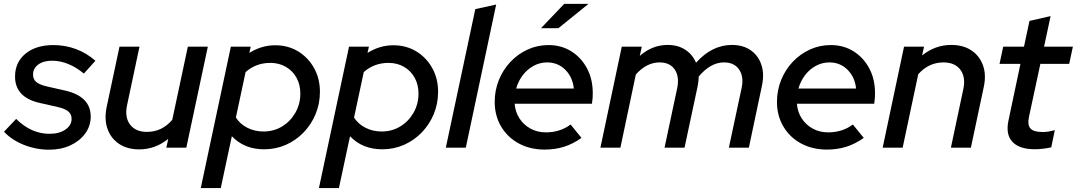

<svg xmlns="http://www.w3.org/2000/svg" viewBox="-36 -746 5440 970"><path d="M212.3 10.3Q146.3 10.3 84.7 -14.2Q23 -38.7 -15.7 -80.7L45.7 -145.3Q121.3 -70 214 -70Q263 -70 294.3 -91.3Q325.7 -112.7 325.7 -145.7Q325.7 -169 309 -183Q292.3 -197 256 -205.3L167.7 -225.3Q103.3 -239.3 71.7 -272.8Q40 -306.3 40 -358.7Q40 -431.7 93 -475Q146 -518.3 234 -518.3Q293.3 -518.3 347.3 -498.3Q401.3 -478.3 446 -439L387.7 -374.3Q349.7 -406 308.7 -422.7Q267.7 -439.3 227.7 -439.3Q183.7 -439.3 157.3 -420Q131 -400.7 131 -369Q131 -345.3 147.5 -331.5Q164 -317.7 202.3 -309L290.7 -289Q356.7 -274.3 389.5 -241.3Q422.3 -208.3 422.3 -157Q422.3 -109.7 394.7 -71.7Q367 -33.7 319.7 -11.7Q272.3 10.3 212.3 10.3Z M667.3 8.7Q607 8.7 565.3 -19.3Q523.7 -47.3 507 -95.3Q490.3 -143.3 502.7 -204.7L567.7 -510.3H668.7L606 -215Q593 -154 621 -116.8Q649 -79.7 706.3 -79.7Q782.3 -79.7 834.3 -140.7L913 -510.3H1014L905.3 0H804.3L814 -44.3Q748 8.7 667.3 8.7Z M978.3 204 1130.3 -510.3H1230.7L1223.7 -478.7Q1285 -517.3 1354.3 -517.3Q1419.3 -517.3 1470 -486.5Q1520.7 -455.7 1550.5 -402.5Q1580.3 -349.3 1580.3 -282Q1580.3 -222 1558.3 -169.3Q1536.3 -116.7 1497.8 -76.8Q1459.3 -37 1408.2 -14.3Q1357 8.3 1298.3 8.3Q1198.3 8.3 1135.3 -57.7L1079.3 204ZM1295 -81.7Q1347.7 -81.7 1389.7 -107.5Q1431.7 -133.3 1456.5 -177Q1481.3 -220.7 1481.3 -273.3Q1481.3 -318.3 1462 -353.3Q1442.7 -388.3 1408.2 -408.3Q1373.7 -428.3 1329.7 -428.3Q1257 -428.3 1204.7 -381.7L1155.7 -152.3Q1175.7 -120 1213 -100.8Q1250.3 -81.7 1295 -81.7Z M1575.3 204 1727.3 -510.3H1827.7L1820.7 -478.7Q1882 -517.3 1951.3 -517.3Q2016.3 -517.3 2067 -486.5Q2117.7 -455.7 2147.5 -402.5Q2177.3 -349.3 2177.3 -282Q2177.3 -222 2155.3 -169.3Q2133.3 -116.7 2094.8 -76.8Q2056.3 -37 2005.2 -14.3Q1954 8.3 1895.3 8.3Q1795.3 8.3 1732.3 -57.7L1676.3 204ZM1892 -81.7Q1944.7 -81.7 1986.7 -107.5Q2028.7 -133.3 2053.5 -177Q2078.3 -220.7 2078.3 -273.3Q2078.3 -318.3 2059 -353.3Q2039.7 -388.3 2005.2 -408.3Q1970.7 -428.3 1926.7 -428.3Q1854 -428.3 1801.7 -381.7L1752.7 -152.3Q1772.7 -120 1810 -100.8Q1847.3 -81.7 1892 -81.7Z M2216.3 0 2365.3 -700 2470.7 -723 2317.3 0Z M2715.3 9.7Q2642.3 9.7 2585.2 -21.2Q2528 -52 2495.7 -106.8Q2463.3 -161.7 2463.3 -231.3Q2463.3 -290 2484.5 -342.2Q2505.7 -394.3 2543.3 -434Q2581 -473.7 2630.2 -496Q2679.3 -518.3 2735.3 -518.3Q2800 -518.3 2850.3 -486.7Q2900.7 -455 2929.7 -400.5Q2958.7 -346 2958.7 -275.3Q2958.7 -265 2958 -252.7Q2957.3 -240.3 2954.7 -222H2564Q2567.3 -180 2588.7 -147.3Q2610 -114.7 2644.5 -96Q2679 -77.3 2721.7 -77.3Q2794 -77.3 2846.7 -117L2901.7 -49.3Q2857.7 -18.3 2812.8 -4.3Q2768 9.7 2715.3 9.7ZM2571.7 -298.7H2863Q2857 -356.7 2819.7 -393.7Q2782.3 -430.7 2728.3 -430.7Q2691.7 -430.7 2660 -413.5Q2628.3 -396.3 2605.5 -366.7Q2582.7 -337 2571.7 -298.7ZM2697.3 -603.7 2814.3 -726.3H2937L2785.3 -603.7Z M2997.3 0 3105.3 -510.3H3206.3L3196.3 -463.7Q3259.3 -519 3337 -519Q3389 -519 3426 -494.8Q3463 -470.7 3480.3 -429Q3561 -519 3661.7 -519Q3718.3 -519 3756.8 -492Q3795.3 -465 3810.8 -418Q3826.3 -371 3813 -311L3747.3 0H3646.3L3711 -302.7Q3722.7 -358.7 3698 -394.7Q3673.3 -430.7 3622 -430.7Q3553.3 -430.7 3494 -359.3Q3493.7 -348 3492.5 -336Q3491.3 -324 3488.7 -311L3422.3 0H3321.3L3384.7 -298Q3397.7 -357 3373.5 -393.8Q3349.3 -430.7 3296.3 -430.7Q3230.7 -430.7 3176.3 -369.7L3098.3 0Z M4141.3 9.7Q4068.3 9.7 4011.2 -21.2Q3954 -52 3921.7 -106.8Q3889.3 -161.7 3889.3 -231.3Q3889.3 -290 3910.5 -342.2Q3931.7 -394.3 3969.3 -434Q4007 -473.7 4056.2 -496Q4105.3 -518.3 4161.3 -518.3Q4226 -518.3 4276.3 -486.7Q4326.7 -455 4355.7 -400.5Q4384.7 -346 4384.7 -275.3Q4384.7 -265 4384 -252.7Q4383.3 -240.3 4380.7 -222H3990Q3993.3 -180 4014.7 -147.3Q4036 -114.7 4070.5 -96Q4105 -77.3 4147.7 -77.3Q4220 -77.3 4272.7 -117L4327.7 -49.3Q4283.7 -18.3 4238.8 -4.3Q4194 9.7 4141.3 9.7ZM3997.7 -298.7H4289Q4283 -356.7 4245.7 -393.7Q4208.3 -430.7 4154.3 -430.7Q4117.7 -430.7 4086 -413.5Q4054.3 -396.3 4031.5 -366.7Q4008.7 -337 3997.7 -298.7Z M4423.3 0 4531.3 -510.3H4632.3L4622.7 -466Q4688.7 -519 4770 -519Q4830.3 -519 4871.7 -491.3Q4913 -463.7 4930.2 -415.7Q4947.3 -367.7 4934 -306.3L4869 0H4768L4830.7 -295.3Q4843.7 -356.3 4816 -393.5Q4788.3 -430.7 4730.3 -430.7Q4656 -430.7 4603 -371L4524.3 0Z M5192 8Q5113.7 8 5078.8 -29.5Q5044 -67 5058.7 -136L5119.3 -423.3H5013.7L5032.3 -510.3H5137.3L5165 -640.3L5271.7 -664.7L5238.7 -510.3H5384.3L5365.7 -423.3H5220L5162.3 -155Q5154 -114.3 5170.2 -96.7Q5186.3 -79 5232.3 -79Q5247.3 -79 5261.2 -81.3Q5275 -83.7 5293 -88.3L5275 -1.7Q5258 2.3 5235.2 5.2Q5212.3 8 5192 8Z"/></svg>

Font: Red Hat Display VF
Style: Italic
Weight: 300
Italic angle: -12°
Designer: Pentagram, MCKL
Foundry: Pentagram, MCKL
Version: Version 1.010